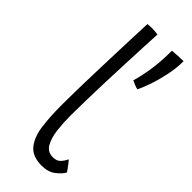

<svg xmlns="http://www.w3.org/2000/svg" viewBox="-240 -751 802 802"><g transform="rotate(45 161.0 -350.0)"><path d="M301 -38Q291.5 -20.5 267.8 -2Q244 16.5 206.5 16.5Q151.5 16.5 126 -14.8Q100.5 -46 93.2 -100.2Q86 -154.5 86 -223Q86 -259.5 87 -309.8Q88 -360 89.8 -416.5Q91.5 -473 93.5 -528.8Q95.5 -584.5 97.2 -632.8Q99 -681 100.5 -714.5Q115.5 -716 127 -716Q144.5 -716 161 -713Q159 -682.5 157 -635.2Q155 -588 152.5 -532.2Q150 -476.5 148 -418.8Q146 -361 144.8 -308.2Q143.5 -255.5 143.5 -216Q143.5 -174 148.2 -134Q153 -94 168 -67.8Q183 -41.5 214 -41.5Q236 -41.5 247.5 -53Q259 -64.5 267.5 -82.5Q271 -79 278.5 -69.5Q286 -60 292.8 -50.5Q299.5 -41 301 -38ZM317 -711.5Q317 -670.5 307.5 -626Q298 -581.5 285.2 -545.2Q272.5 -509 263.5 -492Q256 -493 243.5 -498.2Q231 -503.5 225 -506.5Q236 -543 243.8 -593.5Q251.5 -644 251.5 -708Q263.5 -709.5 283.5 -710.5Q303.5 -711.5 317 -711.5Z"/></g></svg>

Font: Grandstander ExtraLight
Style: Regular
Weight: 200
Designer: Tyler Finck
Foundry: Etcetera Type Co
Version: Version 1.200; ttfautohint (v1.8.3)